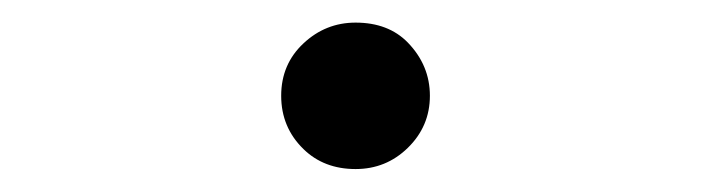

<svg xmlns="http://www.w3.org/2000/svg" viewBox="-20 -139 626 169"><path d="M293 -119.1Q321.8 -119.1 338.9 -101.6Q358.4 -81.5 358.4 -54.7Q358.4 -27.8 338.9 -8.8Q319.8 9.8 293 9.8Q265.1 9.8 247.1 -7.8Q227.5 -26.9 227.5 -54.7Q227.5 -82.5 247.1 -100.8Q266.6 -119.1 293 -119.1Z"/></svg>

Font: Consola Mono
Style: Book
Weight: 400
Monospace: yes
Designer: Wojciech Kalinowski "wmk69" (wmk69@o2.pl)
Foundry: Wojciech Kalinowski "wmk69" (wmk69@o2.pl)
Version: Version 2.1.0